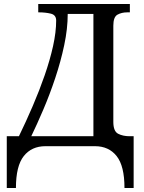

<svg xmlns="http://www.w3.org/2000/svg" viewBox="-20 -734 722 964"><path d="M14 210V-50H75Q111 -124 144.5 -202Q178 -280 204.5 -356.5Q231 -433 246.5 -503Q262 -573 262 -631Q262 -659 235 -665.5Q208 -672 175 -672H172V-714H632V-672H619Q591 -672 570 -660.5Q549 -649 549 -605V-122Q549 -75 573 -62.5Q597 -50 631 -50H651V210H605Q605 99 565.5 49.5Q526 0 457 0H208Q139 0 99.5 49.5Q60 99 60 210ZM137 -50H449V-664H320Q320 -590 302.5 -507.5Q285 -425 257.5 -342.5Q230 -260 198 -185Q166 -110 137 -50Z"/></svg>

Font: NotoSerif-Regular
Style: Regular
Weight: 400
Designer: Monotype Design Team
Foundry: Monotype Imaging Inc.
Version: Version 2.007; ttfautohint (v1.8) -l 8 -r 50 -G 200 -x 14 -D